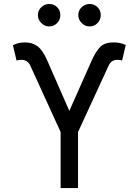

<svg xmlns="http://www.w3.org/2000/svg" viewBox="-20 -952 702 972"><path d="M228.7 -818.2Q206.3 -818.2 189.1 -835.4Q171.9 -852.6 171.9 -875Q171.9 -899.5 189.1 -915.7Q206.3 -931.8 228.7 -931.8Q253.2 -931.8 269.4 -915.7Q285.5 -899.5 285.5 -875Q285.5 -852.6 269.4 -835.4Q253.2 -818.2 228.7 -818.2ZM433.2 -818.2Q410.9 -818.2 393.6 -835.4Q376.4 -852.6 376.4 -875Q376.4 -899.5 393.6 -915.7Q410.9 -931.8 433.2 -931.8Q457.7 -931.8 473.9 -915.7Q490.1 -899.5 490.1 -875Q490.1 -852.6 473.9 -835.4Q457.7 -818.2 433.2 -818.2ZM375 0H286.9V-283.4L134.9 -616.5Q126.8 -634.6 115.4 -641.9Q104 -649.1 88.1 -649.1Q81.7 -649.1 74.4 -648.1Q67.1 -647 63.9 -644.9L45.5 -723Q62.5 -731.5 76.7 -734.4Q90.9 -737.2 108 -737.2Q143.1 -737.2 169.7 -717.9Q196.4 -698.5 220.2 -643.5L331 -390.6L443.2 -643.5Q463.1 -688.2 485.6 -712.7Q508.2 -737.2 554 -737.2Q571 -737.2 585.2 -734.6Q599.4 -731.9 616.5 -724.4L598 -644.9Q591.6 -649.1 573.9 -649.1Q558.9 -649.1 547.8 -641.9Q536.6 -634.6 528.4 -616.5L375 -283.4Z"/></svg>

Font: Linik Sans
Style: Regular
Weight: 400
Designer: Rasmus Andersson (font), Marc Monis (original base), Kil Hyung-jin (Pretendard portions), Cristiano Sobral (main changes
Foundry: rsms
Version: Version 3.018;May 31, 2022;FontCreator 14.0.0.2814 64-bit; t